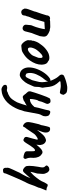

<svg xmlns="http://www.w3.org/2000/svg" viewBox="806 -1468 922 2573"><g transform="rotate(90 1266.5 -182.0)"><path d="M471 -302Q469 -293 468 -279.5Q467 -266 464.5 -254.5Q462 -243 456 -233Q456 -231 441 -191Q418 -137 416 -119Q411 -101 408 -88Q404 -69 400 -57Q396 -45 388 -36Q376 -24 359 -24Q339 -24 324 -39Q309 -54 312 -75Q312 -94 318 -136Q319 -144 323 -152Q327 -160 328 -163Q344 -201 356.5 -249Q369 -297 371 -322Q340 -321 274 -316Q266 -283 256 -254Q243 -214 241 -202Q238 -187 223 -153Q198 -95 197 -77Q192 -70 190 -59Q188 -48 187 -38Q184 -22 174.5 -16Q165 -10 147 -6Q131 -6 121.5 -12Q112 -18 106 -28.5Q100 -39 95 -51Q95 -79 106 -106Q109 -113 112.5 -123Q116 -133 118 -139Q127 -167 133 -179Q136 -199 150 -235Q161 -263 163 -272Q179 -325 186 -346Q186 -367 197.5 -380Q209 -393 226 -393Q237 -389 244 -389Q248 -389 252 -391Q258 -394 301 -394Q327 -394 334 -395Q344 -396 353.5 -394Q363 -392 366 -391Q370 -390 376 -389Q382 -388 390 -388Q430 -373 452 -354.5Q474 -336 471 -302Z M558 -26Q538 -47 527 -69.5Q516 -92 519 -109Q522 -116 521.5 -123Q521 -130 521 -132Q517 -136 517 -137.5Q517 -139 519 -140.5Q521 -142 522 -144Q528 -144 526 -155Q524 -163 533 -190Q542 -217 556 -240Q567 -258 588.5 -285Q610 -312 627 -326Q677 -369 717 -378Q737 -383 756 -383Q785 -383 801 -367Q823 -358 833 -341Q843 -324 846 -296Q847 -290 847 -276Q847 -202 791 -122Q768 -89 745 -69Q722 -49 689 -29Q671 -17 651 -13Q631 -9 597 -7Q585 -7 578 -11Q571 -15 558 -26ZM751 -225Q757 -234 757 -261Q757 -285 750 -288Q745 -292 738 -292Q729 -292 709 -278Q674 -248 650.5 -215.5Q627 -183 618 -141Q617 -137 617 -129Q617 -95 641 -95Q664 -95 699 -129Q718 -146 726.5 -163.5Q735 -181 751 -225Z M1225 -524Q1210 -524 1182 -530Q1150 -536 1132 -536Q1107 -536 1085 -533Q1063 -530 1069 -522Q1107 -481 1122.5 -451.5Q1138 -422 1144 -383Q1146 -373 1148 -351Q1149 -344 1150.5 -328Q1152 -312 1155 -300Q1156 -297 1156 -290Q1156 -283 1152.5 -272Q1149 -261 1148 -255Q1146 -243 1145.5 -235Q1145 -227 1145 -221Q1145 -203 1143.5 -190.5Q1142 -178 1135 -163L1103 -92Q1087 -59 1054 -25.5Q1021 8 988 14Q938 13 911 -22Q884 -57 884 -109Q884 -161 906 -218.5Q928 -276 963.5 -323.5Q999 -371 1038 -393Q1042 -393 1049.5 -396Q1057 -399 1063 -398Q1058 -415 1042 -447Q1026 -479 1015 -492Q1016 -491 1002 -508Q999 -511 993.5 -517Q988 -523 985 -529Q980 -539 980 -548Q980 -559 985.5 -568Q991 -577 1001 -581Q1069 -612 1140 -622Q1146 -623 1160 -623Q1170 -623 1192 -621Q1215 -618 1224.5 -610.5Q1234 -603 1241 -590.5Q1248 -578 1251 -574Q1248 -555 1242.5 -543Q1237 -531 1225 -524ZM1070 -211Q1076 -233 1079 -249Q1082 -265 1082 -285Q1082 -321 1071 -366Q1066 -349 1057.5 -335.5Q1049 -322 1039.5 -311Q1030 -300 1026 -295Q1001 -264 976 -207Q958 -164 958 -123Q958 -98 966 -76L986 -65Q989 -64 995 -64Q1007 -64 1015.5 -75Q1024 -86 1030 -100Q1036 -114 1039 -121Q1040 -123 1048.5 -138.5Q1057 -154 1063 -183Z M1539 -330Q1539 -301 1526 -282Q1516 -268 1508.5 -240Q1501 -212 1494 -165Q1485 -127 1472 -48Q1456 -6 1452 15Q1451 21 1442.5 40Q1434 59 1429 70Q1384 161 1322.5 207Q1261 253 1197 257Q1181 259 1178 259Q1169 259 1161.5 256Q1154 253 1145 248Q1125 234 1122 228Q1117 218 1117 208Q1117 193 1131 187.5Q1145 182 1163 182Q1170 186 1187 186Q1204 186 1207 182Q1209 180 1219 175.5Q1229 171 1242 168Q1275 152 1292.5 136Q1310 120 1331 85Q1356 47 1364 16Q1377 -17 1395 -82L1394 -81Q1389 -75 1369 -63.5Q1349 -52 1345 -52Q1344 -52 1342 -51Q1340 -50 1340 -47Q1340 -43 1314 -34.5Q1288 -26 1281 -26Q1271 -26 1259.5 -37Q1248 -48 1243 -57Q1239 -66 1228 -75Q1216 -87 1210 -96.5Q1204 -106 1204 -119Q1204 -126 1205 -130Q1217 -175 1249.5 -268.5Q1282 -362 1297 -385Q1301 -391 1312 -395Q1323 -399 1334 -399Q1354 -399 1361 -387Q1373 -370 1373 -358Q1373 -344 1359 -317Q1355 -306 1349 -293Q1343 -280 1343 -277Q1342 -273 1337 -252.5Q1332 -232 1328 -232Q1322 -226 1314.5 -190.5Q1307 -155 1307 -134Q1307 -122 1310 -122Q1337 -122 1362 -136.5Q1387 -151 1414 -183Q1418 -208 1425.5 -237Q1433 -266 1436 -276Q1454 -338 1460 -376Q1466 -390 1469 -392.5Q1472 -395 1482 -395Q1494 -395 1508.5 -388Q1523 -381 1530 -371Q1539 -353 1539 -330Z M2110 -62Q2110 -52 2103 -44Q2096 -36 2091 -36Q2067 -36 2037.5 -47.5Q2008 -59 2008 -81V-143Q2008 -183 2001 -189Q1986 -197 1961 -166.5Q1936 -136 1900 -76Q1886 -54 1876 -44.5Q1866 -35 1858 -35Q1851 -35 1846 -39Q1815 -48 1815 -74Q1815 -77 1817 -87Q1826 -118 1836.5 -156Q1847 -194 1853 -221Q1850 -227 1843 -227Q1833 -227 1820 -217Q1816 -214 1805.5 -207.5Q1795 -201 1784.5 -190.5Q1774 -180 1763 -162Q1759 -155 1749 -141Q1699 -65 1688 -55Q1683 -41 1678.5 -35.5Q1674 -30 1668 -30Q1664 -30 1658 -33Q1639 -42 1627.5 -58.5Q1616 -75 1616 -98Q1616 -113 1625 -158Q1634 -203 1645 -242Q1653 -258 1657.5 -275.5Q1662 -293 1662 -300Q1665 -319 1674 -351.5Q1683 -384 1687 -387Q1693 -393 1709 -393Q1720 -393 1730 -389Q1740 -385 1744 -377Q1757 -362 1757 -336Q1757 -312 1747 -285Q1737 -262 1722 -218Q1722 -218 1724 -220Q1748 -254 1786 -296Q1804 -316 1826.5 -327Q1849 -338 1863 -338Q1887 -334 1903.5 -314.5Q1920 -295 1924 -261Q1924 -249 1922 -231.5Q1920 -214 1919 -209Q1923 -214 1939.5 -233.5Q1956 -253 1980 -274Q2002 -291 2021 -291Q2037 -291 2049 -278Q2071 -265 2083.5 -236Q2096 -207 2096 -170Q2096 -157 2095 -150Q2094 -143 2094 -130Q2094 -116 2097 -103.5Q2100 -91 2103 -81Q2110 -71 2110 -62Z M2229 204 2230 195Q2228 187 2228 181Q2228 157 2256 100Q2263 89 2276 58Q2285 35 2294 18Q2297 13 2321.5 -29.5Q2346 -72 2368 -129Q2360 -121 2327 -82Q2302 -52 2288.5 -40Q2275 -28 2260 -29Q2246 -32 2228.5 -46.5Q2211 -61 2206 -77Q2203 -94 2203 -114Q2203 -159 2216 -236Q2224 -273 2224 -288Q2224 -305 2219 -314.5Q2214 -324 2205 -332Q2198 -338 2198 -345Q2198 -354 2207 -363.5Q2216 -373 2228 -379Q2246 -383 2252 -383Q2269 -383 2287 -364Q2289 -360 2296 -348.5Q2303 -337 2307 -323.5Q2311 -310 2311 -293Q2311 -288 2306 -221L2295 -181Q2289 -160 2285.5 -145Q2282 -130 2285 -130Q2314 -154 2334.5 -177Q2355 -200 2393 -252Q2397 -259 2408.5 -279.5Q2420 -300 2426 -318Q2433 -332 2442.5 -346Q2452 -360 2456 -361Q2462 -363 2478.5 -357Q2495 -351 2496 -348Q2496 -347 2514.5 -345.5Q2533 -344 2533 -341Q2533 -339 2518 -305Q2497 -256 2498 -254Q2501 -250 2487.5 -220Q2474 -190 2472 -185Q2447 -105 2418 -55Q2408 -37 2370 50L2362 69Q2352 91 2340 119.5Q2328 148 2319 170Q2313 182 2310.5 189.5Q2308 197 2306 201Q2304 220 2297 229Q2292 234 2283 236Q2274 238 2266.5 238Q2259 238 2257 238Q2250 240 2239.5 230.5Q2229 221 2229 204Z"/></g></svg>

Font: Caveat
Style: Bold
Weight: 700
Designer: Pablo Impallari
Foundry: Pablo Impallari
Version: Version 1.500; ttfautohint (v1.6)